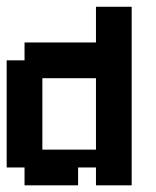

<svg xmlns="http://www.w3.org/2000/svg" viewBox="-20 -556 469 576"><path d="M267.9 0V-53.6H214.3V0H53.6V-53.6H0V-375H53.6V-428.6H267.9V-535.7H375V0ZM267.9 -107.1V-321.4H107.1V-107.1Z"/></svg>

Font: Jersey 10
Style: Regular
Weight: 400
Designer: Sarah Cadigan-Fried
Version: Version 1.000